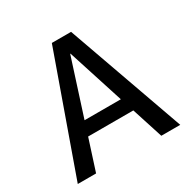

<svg xmlns="http://www.w3.org/2000/svg" viewBox="-163 -884 1028 1038"><g transform="rotate(-30 351.5 -365.0)"><path d="M32.2 0 292 -730.5H412.1L671.9 0H553.7L491.2 -194.3H209L146.5 0ZM236.3 -280.3H462.9L350.6 -629.9H348.6Z"/></g></svg>

Font: GenEi M Gothic v2 Medium
Style: Regular
Weight: 500
Version: Version 2.0